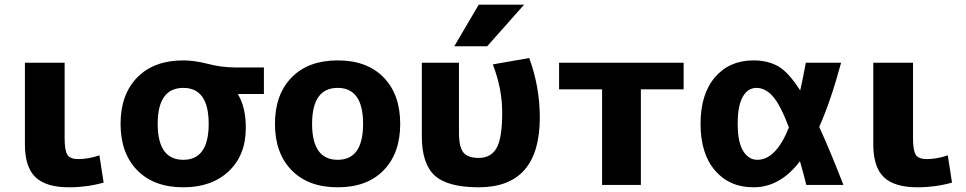

<svg xmlns="http://www.w3.org/2000/svg" viewBox="-20 -787 4112 817"><path d="M255 -520V-200Q255 -146 267 -128Q279 -110 313 -110Q356 -110 403 -126L421 -10Q350 10 274 10Q176 10 131 -33Q86 -76 86 -173V-520Z M993 -387V-385Q1026 -330 1026 -243Q1026 -127 953.5 -58.5Q881 10 760 10Q635 10 564 -62.5Q493 -135 493 -260Q493 -385 564 -457.5Q635 -530 760 -530Q807 -530 865.5 -515Q924 -500 980 -500H1103V-387ZM760 -107Q868 -107 868 -260Q868 -413 760 -413Q651 -413 651 -260Q651 -107 760 -107Z M1221 -457.5Q1292 -530 1417 -530Q1542 -530 1612.5 -457.5Q1683 -385 1683 -260Q1683 -135 1612.5 -62.5Q1542 10 1417 10Q1292 10 1221 -62.5Q1150 -135 1150 -260Q1150 -385 1221 -457.5ZM1417 -107Q1525 -107 1525 -260Q1525 -413 1417 -413Q1308 -413 1308 -260Q1308 -107 1417 -107Z M2017 -767H2210L2053 -590H1913ZM2277 -287Q2277 10 2017 10Q1885 10 1830 -40Q1775 -90 1775 -207V-520H1933V-223Q1933 -161 1952 -138Q1971 -115 2017 -115Q2069 -115 2093 -157Q2117 -199 2117 -308Q2117 -410 2077 -513L2232 -540Q2277 -417 2277 -287Z M2707 -407V0H2542V-407H2359V-520H2889V-407Z M3466 -247Q3513 -144 3569 0H3411Q3399 -49 3384 -101Q3300 10 3186 10Q3084 10 3022.5 -61.5Q2961 -133 2961 -260Q2961 -387 3022.5 -458.5Q3084 -530 3186 -530Q3248 -530 3292 -504.5Q3336 -479 3385 -402Q3396 -450 3409 -520H3559Q3515 -357 3466 -247ZM3337 -245Q3301 -340 3269 -376.5Q3237 -413 3199 -413Q3162 -413 3140.5 -375Q3119 -337 3119 -260Q3119 -183 3142 -145Q3165 -107 3203 -107Q3282 -107 3337 -245Z M3865 -520V-200Q3865 -146 3877 -128Q3889 -110 3923 -110Q3966 -110 4013 -126L4031 -10Q3960 10 3884 10Q3786 10 3741 -33Q3696 -76 3696 -173V-520Z"/></svg>

Font: Mplus 1p ExtraBold
Style: Regular
Weight: 800
Version: Version 1.061